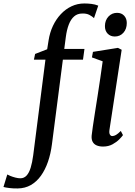

<svg xmlns="http://www.w3.org/2000/svg" viewBox="-135 -835 780 1107"><path d="M145 -601.5Q152 -647 170.2 -685.8Q188.5 -724.5 215.8 -753.5Q243 -782.5 277.5 -798.8Q312 -815 351 -815Q371.5 -815 392.2 -812.5Q413 -810 431.5 -802.5L407 -730.5Q398 -739.5 381 -748.8Q364 -758 339 -757Q311.5 -757 292.5 -740.5Q273.5 -724 261.8 -693.8Q250 -663.5 244.5 -621.5L235.5 -553H352L343.5 -491H227.5L164.5 -3.5Q157.5 51.5 141.5 97.8Q125.5 144 101 178.2Q76.5 212.5 43 231.8Q9.5 251 -33 251.5Q-57.5 252 -80.2 249.2Q-103 246.5 -115 243L-93 171Q-89.5 173.5 -76.2 179Q-63 184.5 -46.5 188.8Q-30 193 -18 193Q3.5 193 18 177.5Q32.5 162 41.8 132Q51 102 56.5 60L127 -491H60.5L67.5 -524L137 -551ZM459 10Q437.5 10 422 3.2Q406.5 -3.5 399 -17.8Q391.5 -32 393.5 -54Q395.5 -73 400.5 -107Q405.5 -141 412.5 -185.8Q419.5 -230.5 427.5 -281Q435.5 -331.5 443 -383Q450.5 -434.5 457 -481.5L395 -504L401 -536L545 -559L566.5 -548L496 -85.5Q493.5 -67.5 498.8 -59Q504 -50.5 512 -50.5Q522.5 -50.5 533.8 -57Q545 -63.5 561.5 -80L574 -56Q568.5 -47.5 553 -31.8Q537.5 -16 513.8 -3Q490 10 459 10ZM527 -624.5Q501.5 -624.5 485.5 -641.2Q469.5 -658 470 -685.5Q470.5 -718.5 490.5 -739.8Q510.5 -761 540 -761Q565.5 -761 580.8 -744.5Q596 -728 596 -702.5Q596 -668 576.5 -646.2Q557 -624.5 527 -624.5Z"/></svg>

Font: Merriweather 36pt
Style: Italic
Weight: 400
Italic angle: -7.8°
Version: Version 2.101